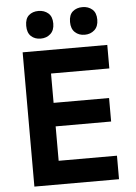

<svg xmlns="http://www.w3.org/2000/svg" viewBox="-61 -971 722 1017"><g transform="rotate(-5 300.0 -462.5)"><path d="M489 -852Q489 -889 468 -907Q447 -925 416 -925Q385 -925 364.5 -907.5Q344 -890 344 -852Q344 -816 364.5 -797Q385 -778 416 -778Q447 -778 468 -797Q489 -816 489 -852ZM255 -852Q255 -889 234 -907Q213 -925 182 -925Q151 -925 131 -907.5Q111 -890 111 -852Q111 -815 131 -796.5Q151 -778 182 -778Q213 -778 234 -797Q255 -816 255 -852ZM530 0V-125H220V-308H515V-433H220V-589H530V-714H80V0Z"/></g></svg>

Font: Noto Sans Mono UI
Style: Bold
Weight: 700
Designer: Monotype Design team
Foundry: Monotype Imaging Inc.
Version: 1.000